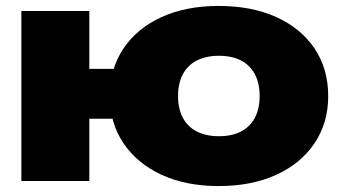

<svg xmlns="http://www.w3.org/2000/svg" viewBox="-20 -610 1154 647"><path d="M717 17Q607 17 524.5 -21Q442 -59 396 -127.5Q350 -196 350 -286Q350 -378 396 -446.5Q442 -515 524.5 -552.5Q607 -590 717 -590Q828 -590 911 -552.5Q994 -515 1040 -446.5Q1086 -378 1086 -286Q1086 -196 1040 -127.5Q994 -59 911 -21Q828 17 717 17ZM52 0V-573H281V0ZM183 -210V-378H500V-210ZM718 -151Q762 -151 792.5 -167Q823 -183 839 -213.5Q855 -244 855 -286Q855 -329 839 -359.5Q823 -390 792.5 -406Q762 -422 718 -422Q674 -422 643 -406Q612 -390 596 -359.5Q580 -329 580 -286Q580 -244 596 -213.5Q612 -183 643 -167Q674 -151 718 -151Z"/></svg>

Font: Unbounded ExtraBold
Style: Regular
Weight: 800
Designer: Luke Prowse, Jean-Baptiste Morizot, Fátima Lázaro, Florian Runge
Foundry: NaN
Version: Version 1.701;gftools[0.9.28.dev5+ged2979d]